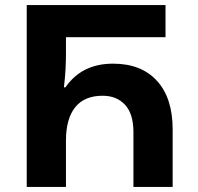

<svg xmlns="http://www.w3.org/2000/svg" viewBox="-20 -734 778 754"><path d="M85 0V-714H630V-588H239V-520Q239 -497 237.5 -465Q236 -433 231 -391H237Q301 -484 424 -484Q535 -484 596.5 -416.5Q658 -349 658 -226V0H504V-215Q504 -287 471 -322.5Q438 -358 383 -358Q311 -358 275 -312.5Q239 -267 239 -182V0Z"/></svg>

Font: Noto Sans Georgian Bold
Style: Regular
Weight: 700
Designer: Monotype Design Team, Akaki Razmadze
Foundry: Google LLC
Version: Version 2.005; ttfautohint (v1.8.4.7-5d5b)